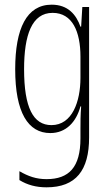

<svg xmlns="http://www.w3.org/2000/svg" viewBox="-20 -559 470 821"><path d="M201 -539C94 -539 45 -437 45 -263C45 -78 100 10 195 10C263 10 306 -38 324 -104H327C324 -65 324 -37 324 -8V33C324 156 275 207 179 207C135 207 101 195 63 173V211C97 232 135 242 179 242C305 242 361 169 361 29V-529H332L327 -445H324C306 -496 271 -539 201 -539ZM205 -504C290 -504 324 -423 324 -317V-226C324 -125 289 -24 200 -24C122 -24 83 -99 83 -263C83 -409 116 -504 205 -504Z"/></svg>

Font: Noto Sans Thai ExtCond ExtLt
Style: Regular
Weight: 200
Width: 2
Designer: Monotype Design Team
Foundry: Monotype Imaging Inc.
Version: Version 2.002